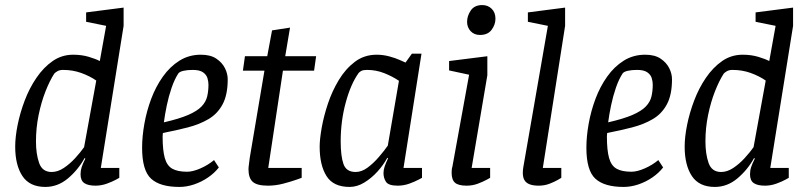

<svg xmlns="http://www.w3.org/2000/svg" viewBox="-20 -729 3184 758"><path d="M314 -105Q288 -58 248 -24.5Q208 9 159 9Q97 9 68.5 -34Q40 -77 40 -150Q40 -188 49.5 -235.5Q59 -283 77.5 -332Q96 -381 124 -422Q152 -463 188 -488Q224 -513 269 -513Q303 -513 331 -504.5Q359 -496 374 -488L399 -627L320 -643V-680L468 -699V-627L378 -66H451V-27Q451 -27 437.5 -19.5Q424 -12 402 -4Q380 4 357 4Q328 4 313 -6Q298 -16 298 -41Q298 -56 302.5 -69.5Q307 -83 317 -103ZM360 -411Q334 -429 300.5 -441Q267 -453 229 -453Q215 -453 206 -447.5Q197 -442 194 -438Q176 -410 159.5 -368Q143 -326 132.5 -275Q122 -224 122 -171Q122 -121 134.5 -85.5Q147 -50 184 -50Q208 -50 232 -66Q256 -82 277 -105Q298 -128 312 -148Z M688 9Q612 9 576.5 -23.5Q541 -56 541 -146Q541 -190 550 -240.5Q559 -291 577 -339Q595 -387 623 -426.5Q651 -466 688.5 -489.5Q726 -513 773 -513Q811 -513 834 -497.5Q857 -482 868 -460Q879 -438 879 -416Q879 -355 859 -317.5Q839 -280 803.5 -259Q768 -238 721.5 -226Q675 -214 623 -204L622 -190Q622 -136 630.5 -105.5Q639 -75 660 -63Q681 -51 719 -51Q741 -51 771 -64Q801 -77 825 -97L844 -68Q827 -46 801.5 -28.5Q776 -11 746.5 -1Q717 9 688 9ZM627 -246Q688 -260 723.5 -275.5Q759 -291 776 -309Q793 -327 798 -348.5Q803 -370 803 -395Q803 -407 799 -420.5Q795 -434 781.5 -443.5Q768 -453 741 -453Q720 -453 704.5 -449.5Q689 -446 684 -439Q669 -416 657.5 -382.5Q646 -349 638.5 -313Q631 -277 627 -246Z M1024 -450H939L947 -507H1035L1054 -609L1125 -620L1106 -507H1228L1220 -450H1097L1039 -66H1171V-27Q1171 -27 1150 -19.5Q1129 -12 1098.5 -4Q1068 4 1038 4Q995 4 978 -11Q961 -26 961 -61Q961 -68 963 -82Q965 -96 966 -106Z M1509 -106Q1494 -78 1470.5 -52Q1447 -26 1418.5 -8.5Q1390 9 1360 9Q1296 9 1269 -34Q1242 -77 1242 -150Q1242 -179 1250 -224.5Q1258 -270 1274.5 -319.5Q1291 -369 1317.5 -413Q1344 -457 1381 -485Q1418 -513 1467 -513Q1492 -513 1516.5 -506.5Q1541 -500 1558.5 -492Q1576 -484 1581 -482L1606 -517H1644L1573 -66H1646V-27Q1646 -27 1632 -19.5Q1618 -12 1596 -4Q1574 4 1550 4Q1514 4 1504 -11Q1494 -26 1494 -46Q1494 -58 1498.5 -71.5Q1503 -85 1512 -104ZM1555 -410Q1530 -427 1497.5 -440Q1465 -453 1429 -453Q1415 -453 1407.5 -449.5Q1400 -446 1396 -441Q1365 -398 1345 -324.5Q1325 -251 1325 -171Q1325 -113 1336 -81.5Q1347 -50 1384 -50Q1408 -50 1431.5 -67.5Q1455 -85 1476 -109.5Q1497 -134 1511 -154Z M1875 -591Q1852 -591 1838 -606Q1824 -621 1824 -643Q1824 -666 1838.5 -687.5Q1853 -709 1884 -709Q1906 -709 1921 -694.5Q1936 -680 1936 -655Q1936 -632 1921 -611.5Q1906 -591 1875 -591ZM1832 -434 1753 -451V-488L1904 -507V-432L1842 -66H1915V-27Q1915 -27 1901.5 -19.5Q1888 -12 1867 -4Q1846 4 1822 4Q1790 4 1776.5 -7.5Q1763 -19 1763 -47Q1763 -52 1763.5 -58.5Q1764 -65 1766 -71Z M2143 -627 2064 -643V-680L2211 -699V-627L2123 -66H2196V-27Q2196 -27 2183.5 -19.5Q2171 -12 2150.5 -4Q2130 4 2107 4Q2086 4 2072 -1Q2058 -6 2051 -17Q2044 -28 2044 -47Q2044 -52 2044.5 -57.5Q2045 -63 2046 -69Z M2442 9Q2366 9 2330.5 -23.5Q2295 -56 2295 -146Q2295 -190 2304 -240.5Q2313 -291 2331 -339Q2349 -387 2377 -426.5Q2405 -466 2442.5 -489.5Q2480 -513 2527 -513Q2565 -513 2588 -497.5Q2611 -482 2622 -460Q2633 -438 2633 -416Q2633 -355 2613 -317.5Q2593 -280 2557.5 -259Q2522 -238 2475.5 -226Q2429 -214 2377 -204L2376 -190Q2376 -136 2384.5 -105.5Q2393 -75 2414 -63Q2435 -51 2473 -51Q2495 -51 2525 -64Q2555 -77 2579 -97L2598 -68Q2581 -46 2555.5 -28.5Q2530 -11 2500.5 -1Q2471 9 2442 9ZM2381 -246Q2442 -260 2477.5 -275.5Q2513 -291 2530 -309Q2547 -327 2552 -348.5Q2557 -370 2557 -395Q2557 -407 2553 -420.5Q2549 -434 2535.5 -443.5Q2522 -453 2495 -453Q2474 -453 2458.5 -449.5Q2443 -446 2438 -439Q2423 -416 2411.5 -382.5Q2400 -349 2392.5 -313Q2385 -277 2381 -246Z M2957 -105Q2931 -58 2891 -24.5Q2851 9 2802 9Q2740 9 2711.5 -34Q2683 -77 2683 -150Q2683 -188 2692.5 -235.5Q2702 -283 2720.5 -332Q2739 -381 2767 -422Q2795 -463 2831 -488Q2867 -513 2912 -513Q2946 -513 2974 -504.5Q3002 -496 3017 -488L3042 -627L2963 -643V-680L3111 -699V-627L3021 -66H3094V-27Q3094 -27 3080.5 -19.5Q3067 -12 3045 -4Q3023 4 3000 4Q2971 4 2956 -6Q2941 -16 2941 -41Q2941 -56 2945.5 -69.5Q2950 -83 2960 -103ZM3003 -411Q2977 -429 2943.5 -441Q2910 -453 2872 -453Q2858 -453 2849 -447.5Q2840 -442 2837 -438Q2819 -410 2802.5 -368Q2786 -326 2775.5 -275Q2765 -224 2765 -171Q2765 -121 2777.5 -85.5Q2790 -50 2827 -50Q2851 -50 2875 -66Q2899 -82 2920 -105Q2941 -128 2955 -148Z"/></svg>

Font: Faustina VF Beta
Style: Italic
Weight: 400
Italic angle: -8°
Designer: Alfonso Garcia
Foundry: Omnibus-Type
Version: Version 1.006